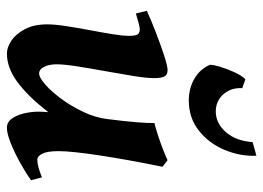

<svg xmlns="http://www.w3.org/2000/svg" viewBox="-126 -636 781 570"><g transform="rotate(90 265.0 -350.5)"><path d="M311 -72.8Q311 -86.9 312.5 -103Q264.2 -41 222.2 -10.5Q180.2 20 138.2 20Q120.1 20 100.1 6.6Q80.1 -6.8 65.9 -33.7Q51.8 -60.5 51.8 -100.1Q51.8 -122.1 56.9 -155.3Q62 -188.5 68.8 -224.9Q75.7 -261.2 80.8 -292.5Q85.9 -323.7 85.9 -341.8Q85.9 -364.3 80.6 -369.4Q75.2 -374.5 66.4 -374.5Q60.1 -374.5 44.4 -370.1Q28.8 -365.7 19.5 -362.8L11.7 -395.5Q39.6 -408.2 76.2 -422.4Q112.8 -436.5 144.3 -446.8Q175.8 -457 187.5 -457Q201.7 -457 206.5 -447.8Q211.4 -438.5 211.4 -416Q211.4 -394.5 205.1 -355.5Q198.7 -316.4 190.7 -272Q182.6 -227.5 176.5 -188.5Q170.4 -149.4 170.4 -127.9Q170.4 -106 177.7 -90.8Q185.1 -75.7 197.8 -75.7Q209.5 -75.7 230 -93.5Q250.5 -111.3 272.5 -140.9Q294.4 -170.4 311.5 -206.3Q328.6 -242.2 333 -278.3Q339.8 -332 342.5 -366Q345.2 -399.9 344.7 -418Q356.4 -420.4 379.6 -428Q402.8 -435.5 424.8 -444.1Q446.8 -452.6 455.1 -457L474.6 -441.9Q453.6 -338.9 440.9 -255.4Q428.2 -171.9 428.2 -133.3Q428.2 -99.6 435.8 -85Q443.4 -70.3 453.1 -70.3Q473.1 -70.3 505.9 -84L514.6 -51.8Q492.2 -35.6 462.2 -19Q432.1 -2.4 404.1 8.8Q376 20 358.9 20Q341.8 20 331.3 4.9Q320.8 -10.3 315.9 -32Q311 -53.7 311 -72.8ZM401.4 -709.5 441.9 -720.7Q443.8 -671.9 424.3 -625.7Q404.8 -579.6 367.2 -549.8Q329.6 -520 277.8 -520Q241.2 -520 212.4 -537.1Q183.6 -554.2 171.9 -583Q171.4 -591.3 177.5 -612.1Q183.6 -632.8 193.6 -654.8Q203.6 -676.8 214.8 -688L241.2 -678.7Q239.3 -646 259 -623Q278.8 -600.1 310.5 -600.1Q345.2 -600.1 371.6 -629.9Q397.9 -659.7 401.4 -709.5Z"/></g></svg>

Font: Gentium Plus
Style: Bold Italic
Weight: 700
Italic angle: -8°
Designer: Victor Gaultney, Annie Olsen, Iska Routamaa, Becca Hirsbrunner
Foundry: SIL International
Version: Version 6.101